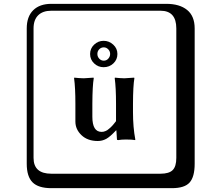

<svg xmlns="http://www.w3.org/2000/svg" viewBox="-20 -774 1140 1006"><path d="M523.9 -525.9Q509.8 -525.9 500 -515.9Q490.2 -505.9 490.2 -491.2Q490.2 -477.1 500 -466.6Q509.8 -456.1 523.9 -456.1Q538.1 -456.1 547.6 -467Q557.1 -478 557.1 -491.2Q557.1 -505.4 547.1 -515.6Q537.1 -525.9 523.9 -525.9ZM522.9 -421.9Q494.1 -421.9 473.1 -441.9Q452.1 -461.9 452.1 -491Q452.1 -520 473.1 -540Q494.1 -560.1 522.9 -560.1Q551.8 -560.1 573.5 -540Q595.2 -520 595.2 -491Q595.2 -461.9 574.2 -441.9Q553.2 -421.9 522.9 -421.9ZM587.9 -90.8Q557.1 -57.6 536.6 -46.4Q516.1 -35.2 492.2 -35.2Q439 -35.2 407 -65.7Q375 -96.2 375 -137.2V-230Q375 -314.9 368.2 -363.8L369.1 -367.2Q394 -364.3 418.9 -363.8L470.2 -367.2L471.2 -363.8Q464.4 -324.7 463.9 -230V-162.1Q463.9 -83 512.2 -83Q517.1 -83 522.5 -84Q527.8 -85 533 -87.4Q538.1 -89.8 542 -92Q545.9 -94.2 551 -99.1Q556.2 -104 559.1 -106Q562 -107.9 567.6 -114.5Q573.2 -121.1 574.7 -122.6Q576.2 -124 581.5 -131.1Q586.9 -138.2 587.9 -139.2V-230Q587.9 -314.9 581.1 -363.8L582 -367.2Q606.9 -364.3 631.8 -363.8L683.1 -367.2L684.1 -363.8Q677.2 -324.7 676.8 -230V-187Q676.8 -106.9 689 -43L688 -40Q672.9 -43 640.1 -43Q615.2 -43 600.1 -40Q593.3 -40 592.8 -43L589.8 -90.8ZM249 -717.8Q204.1 -717.8 179.9 -693.8Q155.8 -669.9 155.8 -625V53.2Q155.8 136.2 249 136.2H820.8Q865.7 136.2 884.8 117.2Q903.8 98.1 903.8 53.2V-625Q903.8 -717.8 820.8 -717.8ZM1000 84Q1000 152.8 973.4 182.4Q946.8 211.9 880.9 211.9H249Q181.2 211.9 150.6 181.4Q120.1 150.9 120.1 84V-625Q120.1 -687 154.1 -720.5Q188 -753.9 249 -753.9H851.1Q920.9 -753.9 960.4 -721.9Q1000 -689.9 1000 -625Z"/></svg>

Font: Linux Biolinum Keyboard O
Style: Regular
Weight: 700
Designer: Philipp H. Poll
Foundry: Philipp H. Poll
Version: Version 0.6.1